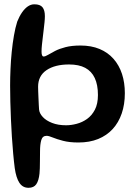

<svg xmlns="http://www.w3.org/2000/svg" viewBox="-20 -645 644 892"><path d="M112.5 227.5Q85.5 227.5 70.2 204.5Q55 181.5 48.5 136Q44.5 105.5 41.2 68.2Q38 31 35.2 -9.5Q32.5 -50 30.8 -91.5Q29 -133 28 -172.5Q27 -212 27 -247Q27 -284 28.8 -324.2Q30.5 -364.5 34.5 -404.2Q38.5 -444 44.8 -480Q51 -516 60 -544.5Q70 -569.5 82.5 -587.5Q95 -605.5 109.2 -615.2Q123.5 -625 139.5 -625Q166.5 -625 177.5 -611.2Q188.5 -597.5 188.5 -570Q188.5 -557.5 186.8 -541.2Q185 -525 183 -507.2Q181 -489.5 178.8 -471.5Q176.5 -453.5 174.8 -436.5Q173 -419.5 173 -405.5Q173 -382.5 182.5 -382.5Q190.5 -382.5 203.2 -390.2Q216 -398 235.8 -408.2Q255.5 -418.5 284.5 -426Q313.5 -433.5 354 -433.5Q404 -433.5 442.5 -417.5Q481 -401.5 507.2 -371.8Q533.5 -342 546.8 -301.5Q560 -261 560 -212Q560 -160 545.5 -117.8Q531 -75.5 503.5 -45.5Q476 -15.5 436 0.8Q396 17 344.5 17Q302.5 17 273 9.2Q243.5 1.5 225 -6.2Q206.5 -14 196.5 -14Q177.5 -14 171.8 5.8Q166 25.5 166 57.5Q166 64.5 165.8 77.8Q165.5 91 165.5 106.5Q165.5 122 165 136.8Q164.5 151.5 163.5 161.5Q160 194.5 148.5 211Q137 227.5 112.5 227.5ZM287 -63Q310.5 -63 336.2 -69.8Q362 -76.5 384.2 -92.2Q406.5 -108 420.8 -135.2Q435 -162.5 435 -203.5Q435 -251 420.2 -282.5Q405.5 -314 376 -329.8Q346.5 -345.5 301 -345.5Q235 -345.5 196 -319Q157 -292.5 157 -242Q157 -235 157.5 -220.2Q158 -205.5 158.8 -188.8Q159.5 -172 160.2 -157.5Q161 -143 161.5 -136.5Q163 -118.5 178.8 -101.5Q194.5 -84.5 222.2 -73.8Q250 -63 287 -63Z"/></svg>

Font: Gluten Thin
Style: Regular
Weight: 400
Version: Version 1.300